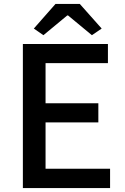

<svg xmlns="http://www.w3.org/2000/svg" viewBox="-20 -962 640 982"><path d="M97 0V-737H532V-639H213V-434H483V-336H213V-99H543V0ZM202 -782 153 -816 264 -942H388L500 -816L450 -782L328 -883H324Z"/></svg>

Font: Noto Sans TC Thin Medium
Style: Regular
Weight: 500
Version: Version 2.004-H2;hotconv 1.0.118;makeotfexe 2.5.65603